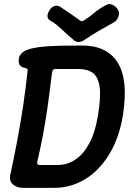

<svg xmlns="http://www.w3.org/2000/svg" viewBox="-20 -899 640 924"><path d="M90 5Q62 5 43 -11Q24 -27 29 -55Q48 -142 63.5 -225Q79 -308 91.5 -391Q104 -474 113 -560Q114 -567 108 -569.5Q102 -572 93.5 -574Q85 -576 78 -582.5Q71 -589 70 -604Q69 -626 80.5 -639Q92 -652 110.5 -659Q129 -666 148 -669Q168 -673 199.5 -675.5Q231 -678 274.5 -679Q318 -680 375 -680Q495 -680 546.5 -597.5Q598 -515 572 -347Q554 -236 506 -157Q458 -78 389.5 -36.5Q321 5 241 5ZM159 -118Q158 -112 161 -108.5Q164 -105 169 -105H258Q303 -105 342 -130.5Q381 -156 410 -209.5Q439 -263 452 -347Q466 -432 459.5 -480Q453 -528 427.5 -547.5Q402 -567 357 -567H246Q240 -567 236.5 -563.5Q233 -560 231.5 -553.5Q230 -547 229 -539Q221 -471 211.5 -402Q202 -333 189 -262Q176 -191 159 -118ZM549 -849Q554 -841 552.5 -829.5Q551 -818 544.5 -807.5Q538 -797 527 -791Q484 -767 452 -748.5Q420 -730 385 -706Q371 -697 358 -697Q345 -697 335 -706Q306 -730 278 -757Q250 -784 222 -800Q208 -808 208.5 -822Q209 -836 218 -849L219 -851Q230 -868 245.5 -871Q261 -874 273 -864Q298 -848 320.5 -832Q343 -816 367 -799Q371 -797 374 -797Q377 -797 381 -799Q409 -816 433.5 -837Q458 -858 489 -874Q504 -884 522 -875.5Q540 -867 548 -851Z"/></svg>

Font: Winky Sans Medium
Style: Italic
Weight: 500
Italic angle: -8.97852°
Designer: Simon Atzbach
Foundry: typofactur
Version: Version 1.205